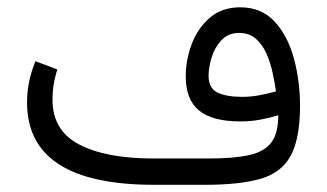

<svg xmlns="http://www.w3.org/2000/svg" viewBox="-20 -514 910 534"><path d="M753.9 -193.4Q730 -186 703.9 -181.2Q677.7 -176.3 648.4 -176.3Q570.8 -176.3 533.7 -206.5Q496.6 -236.8 496.6 -301.8Q496.6 -347.2 513.2 -391.4Q529.8 -435.5 563.5 -464.6Q597.2 -493.7 648.4 -493.7Q706.5 -493.7 743.2 -454.6Q779.8 -415.5 797.1 -352.5Q814.5 -289.6 814.5 -217.8Q814 -127 788.1 -80.1Q762.2 -33.2 704.3 -16.6Q646.5 0 550.3 0H408.7Q55.2 0 55.2 -229Q55.2 -259.3 61.3 -288.1Q67.4 -316.9 78.6 -343.8L139.6 -320.8Q126 -280.3 126 -236.3Q126 -150.9 200.4 -112.1Q274.9 -73.2 406.7 -73.2H560.5Q629.9 -73.2 672.4 -82.5Q714.8 -91.8 734.4 -117.4Q753.9 -143.1 753.9 -193.4ZM747.6 -259.8Q744.1 -284.2 738 -312.5Q731.9 -340.8 720.7 -365.7Q709.5 -390.6 691.2 -406.5Q672.9 -422.4 645.5 -422.4Q614.3 -422.4 595.5 -401.9Q576.7 -381.3 568.4 -353.5Q560.1 -325.7 560.1 -303.7Q560.1 -268.1 585.4 -256.3Q610.8 -244.6 653.8 -244.6Q677.2 -244.6 700.9 -249Q724.6 -253.4 747.6 -259.8Z"/></svg>

Font: Vazir Light WOL
Style: Light-WOL
Weight: 300
Designer: Saber Rastikerdar
Foundry: Saber Rastikerdar
Version: Version 30.0.0